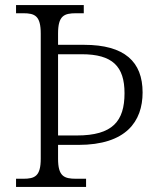

<svg xmlns="http://www.w3.org/2000/svg" viewBox="-20 -734 625 754"><path d="M43 0H318V-32H279C231 -32 208 -42 208 -111V-165H288C475 -165 540 -257 540 -371C540 -491 470 -558 310 -558H208V-602C208 -672 231 -682 279 -682H309V-714H43V-682H71C117 -682 140 -672 140 -602V-111C140 -42 117 -32 71 -32H43ZM282 -202H208V-521H301C422 -521 469 -473 469 -368C469 -258 422 -202 282 -202Z"/></svg>

Font: Noto Serif Ethiopic Light
Style: Regular
Weight: 300
Designer: Monotype Design Team
Foundry: Monotype Imaging Inc.
Version: Version 2.102